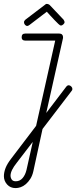

<svg xmlns="http://www.w3.org/2000/svg" viewBox="-40 -722 391 984"><path d="M299 -277Q305 -285 312 -285Q319 -285 325 -279Q331 -273 331 -266Q331 -260 327 -256L178 -61L131 155Q126 178 115.5 194.5Q105 211 92 222Q79 233 65.5 237.5Q52 242 40 242Q13 242 -3.5 223.5Q-20 205 -20 181Q-20 161 -11.5 139Q-3 117 18 90L145 -77L243 -514H89Q71 -514 71 -531Q71 -550 89 -550H264Q273 -550 278 -545Q283 -540 283 -533Q283 -531 283 -530Q283 -529 283 -527L197 -143ZM128 5 46 112Q14 152 14 178Q14 189 20 198Q26 207 41 207Q62 207 76 190.5Q90 174 96 148ZM111 -594Q104 -589 100 -589Q93 -589 88 -595Q83 -601 83 -608Q83 -615 90 -621L195 -701Q196 -702 201 -702Q207 -702 214 -697L286 -621Q291 -613 291 -608Q291 -603 284.5 -597Q278 -591 272 -591Q268 -591 259 -599.5Q250 -608 239 -619.5Q228 -631 217.5 -642.5Q207 -654 200 -662Z"/></svg>

Font: Gruenewald VA
Style: Regular
Weight: 400
Designer: Peter Wiegel
Foundry: Peter Wiegel, nach dem Schriftentwurf von Dr. H. Gr¸newald
Version: Version 0.007